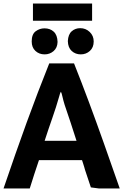

<svg xmlns="http://www.w3.org/2000/svg" viewBox="-24 -1056 729 1084"><path d="M652 8Q605 -127 562.5 -247Q520 -367 478.5 -478.5Q437 -590 394 -698H254Q189 -536 127 -365.5Q65 -195 -4 8H144Q156 -32 169.5 -72.5Q183 -113 196 -152H439Q441 -147 444.5 -135.5Q448 -124 451.5 -113Q455 -102 456 -97L489 2L534 8ZM408 -261H228Q250 -329 271.5 -390Q293 -451 310 -511Q312 -519 314.5 -526.5Q317 -534 320 -538Q324 -531 328.5 -510.5Q333 -490 341 -464Q358 -415 374.5 -364.5Q391 -314 408 -261ZM162 -939H496V-1036H162ZM301 -819Q300 -858 279.5 -877Q259 -896 227 -896Q200 -896 177.5 -879.5Q155 -863 155 -822Q155 -788 176 -768.5Q197 -749 228 -749Q257 -749 278.5 -767.5Q300 -786 301 -819ZM505 -822Q505 -854 482.5 -875.5Q460 -897 429 -897Q401 -897 381 -879.5Q361 -862 359 -824Q360 -787 381 -768Q402 -749 432 -749Q462 -749 483.5 -768.5Q505 -788 505 -822Z"/></svg>

Font: Repo Bold
Style: Bold
Weight: 700
Designer: Stefan Peev
Foundry: Context Ltd
Version: Version 1.502